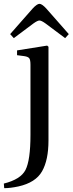

<svg xmlns="http://www.w3.org/2000/svg" viewBox="-53 -740 379 1002"><path d="M0 -562 117 -695Q140 -720 153 -720Q166 -720 189 -695L306 -562L287 -541L184 -618Q163 -633 153 -633Q143 -633 122 -618L19 -541ZM-33 218Q55 196 80 147Q106 96 106 -36V-402Q106 -427 100 -435.5Q94 -444 74 -447L36 -452V-477L193 -502L200 -496V-7Q200 95 166.5 154Q133 213 43 233Q1 242 -31 242Z"/></svg>

Font: Linguistics Pro
Style: Regular
Weight: 400
Designer: Stefan Peev, Context Ltd
Foundry: Stefan Peev, Context Ltd
Version: Version 001.000